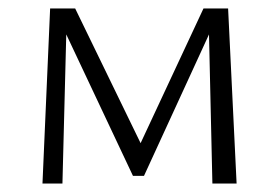

<svg xmlns="http://www.w3.org/2000/svg" viewBox="-20 -432 658 452"><path d="M480 0 472 -351 319 -18H293L136 -351L127 0H80L98 -412H157L311 -95L459 -412H517L537 0Z"/></svg>

Font: Isabella Sans
Style: Regular
Weight: 400
Designer: Original fonts by Christian Thalmann (Catharsis Fonts), Modifications by Cristiano Sobral
Version: Version 0.002;July 12, 2020;FontCreator 13.0.0.2655 64-bit; 